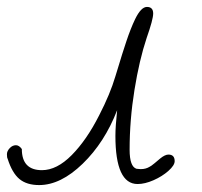

<svg xmlns="http://www.w3.org/2000/svg" viewBox="-44 -522 584 554"><path d="M-22 -64Q-24 -67 -24 -77Q-24 -86 -16 -94.5Q-8 -103 2 -103Q11 -103 19 -92Q19 -31 77 -31Q120 -31 163 -74.5Q206 -118 242 -189Q274 -251 289 -302L297 -328Q308 -365 320.5 -402.5Q333 -440 346 -467Q363 -502 380 -502Q398 -502 398 -483Q398 -466 379 -412Q358 -349 344 -262.5Q330 -176 330 -90Q330 -41 350 -35L362 -34Q377 -34 388 -41Q391 -42 402 -51Q404 -53 418 -64.5Q432 -76 442 -76Q460 -76 460 -57Q460 -45 442 -29Q424 -13 399 -2Q374 9 353 9Q289 9 289 -130Q289 -157 294 -204Q258 -111 194.5 -49.5Q131 12 69 12Q33 12 12 -5.5Q-9 -23 -22 -64Z"/></svg>

Font: Bad Script
Style: Regular
Weight: 400
Italic angle: -10°
Designer: Roman Shchyukin (Gaslight Type Foundry), Cyreal (Charset Expansion)
Foundry: Gaslight
Version: Version 2.000